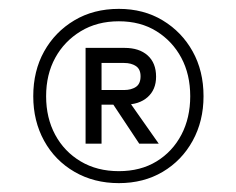

<svg xmlns="http://www.w3.org/2000/svg" viewBox="-20 -732 533 433"><path d="M248 -319Q192 -319 148 -344.5Q104 -370 79.5 -414.5Q55 -459 55 -515Q55 -572 79.5 -616Q104 -660 147.5 -686Q191 -712 248 -712Q304 -712 347 -686Q390 -660 414.5 -616Q439 -572 439 -515Q439 -459 414.5 -414.5Q390 -370 347 -344.5Q304 -319 248 -319ZM294 -408 227 -509H267L338 -408ZM248 -346Q297 -346 333 -368Q369 -390 389 -428Q409 -466 409 -515Q409 -564 389 -601.5Q369 -639 333 -661.5Q297 -684 248 -684Q199 -684 162 -661.5Q125 -639 104.5 -601.5Q84 -564 84 -515Q84 -466 104.5 -428Q125 -390 162 -368Q199 -346 248 -346ZM173 -408V-624H261Q294 -624 313 -607Q332 -590 332 -559Q332 -530 313 -513Q294 -496 261 -496H209V-408ZM209 -529H260Q276 -529 286.5 -536Q297 -543 297 -560Q297 -576 286.5 -583Q276 -590 260 -590H209Z"/></svg>

Font: DM Sans 16pt ExtraLight
Style: Regular
Weight: 250
Version: Version 4.004;gftools[0.9.30]